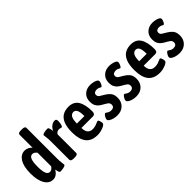

<svg xmlns="http://www.w3.org/2000/svg" viewBox="103 -1637 2529 2529"><g transform="rotate(-45 1368.0 -372.5)"><path d="M192 8Q120 8 77.5 -63Q35 -134 35 -261Q35 -391 79 -460.5Q123 -530 193 -530Q225 -530 252 -516Q279 -502 295 -481V-724Q295 -753 348 -753H370Q423 -753 423 -724V-165Q423 -101 428 -73Q433 -45 433 -32Q433 -22 421.5 -16Q410 -10 393.5 -6.5Q377 -3 361.5 -1.5Q346 0 338 0Q322 0 316 -14Q310 -28 302 -68Q284 -34 255.5 -13Q227 8 192 8ZM233 -94Q251 -94 267 -105.5Q283 -117 295 -135V-388Q283 -405 267.5 -415.5Q252 -426 233 -426Q198 -426 181.5 -386.5Q165 -347 165 -260Q165 -170 182 -132Q199 -94 233 -94Z M579 2Q525 2 525 -27V-357Q525 -422 520 -450Q515 -478 515 -492Q515 -504 533.5 -510.5Q552 -517 574 -519.5Q596 -522 606 -522Q623 -522 629 -507.5Q635 -493 644 -448Q659 -484 689.5 -507Q720 -530 750 -530Q770 -530 777 -520Q784 -510 784 -490Q784 -478 781 -456.5Q778 -435 771.5 -417.5Q765 -400 755 -400Q746 -400 736 -404Q726 -408 709 -408Q691 -408 675.5 -398Q660 -388 653 -372V-27Q653 2 599 2Z M1022 7Q910 7 857.5 -60Q805 -127 805 -258Q805 -357 830 -416.5Q855 -476 900.5 -503Q946 -530 1009 -530Q1105 -530 1148 -460.5Q1191 -391 1191 -264Q1191 -211 1149 -211H934Q935 -149 960 -121.5Q985 -94 1029 -94Q1060 -94 1085 -102Q1110 -110 1126.5 -118Q1143 -126 1151 -126Q1159 -126 1165 -114Q1171 -102 1174.5 -86.5Q1178 -71 1178 -61Q1178 -47 1163 -35Q1148 -23 1123.5 -13.5Q1099 -4 1072.5 1.5Q1046 7 1022 7ZM933 -294H1073Q1073 -368 1057 -401.5Q1041 -435 1007 -435Q974 -435 954 -404Q934 -373 933 -294Z M1387 8Q1353 8 1321 -0.5Q1289 -9 1268 -23.5Q1247 -38 1247 -56Q1247 -67 1255.5 -84Q1264 -101 1275 -114.5Q1286 -128 1295 -128Q1300 -128 1310.5 -120Q1321 -112 1337 -104Q1353 -96 1375 -96Q1434 -96 1434 -146Q1434 -176 1411 -192.5Q1388 -209 1355 -227Q1329 -241 1306.5 -259Q1284 -277 1270 -305Q1256 -333 1256 -376Q1256 -448 1301 -489.5Q1346 -531 1415 -531Q1440 -531 1469 -525Q1498 -519 1518 -507.5Q1538 -496 1538 -478Q1538 -467 1532 -450Q1526 -433 1517 -419.5Q1508 -406 1501 -406Q1495 -406 1477.5 -416.5Q1460 -427 1433 -427Q1409 -427 1393 -416Q1377 -405 1377 -383Q1377 -354 1402 -338.5Q1427 -323 1458 -305Q1497 -283 1525.5 -249.5Q1554 -216 1554 -154Q1554 -82 1508.5 -37Q1463 8 1387 8Z M1740 8Q1706 8 1674 -0.5Q1642 -9 1621 -23.5Q1600 -38 1600 -56Q1600 -67 1608.5 -84Q1617 -101 1628 -114.5Q1639 -128 1648 -128Q1653 -128 1663.5 -120Q1674 -112 1690 -104Q1706 -96 1728 -96Q1787 -96 1787 -146Q1787 -176 1764 -192.5Q1741 -209 1708 -227Q1682 -241 1659.5 -259Q1637 -277 1623 -305Q1609 -333 1609 -376Q1609 -448 1654 -489.5Q1699 -531 1768 -531Q1793 -531 1822 -525Q1851 -519 1871 -507.5Q1891 -496 1891 -478Q1891 -467 1885 -450Q1879 -433 1870 -419.5Q1861 -406 1854 -406Q1848 -406 1830.5 -416.5Q1813 -427 1786 -427Q1762 -427 1746 -416Q1730 -405 1730 -383Q1730 -354 1755 -338.5Q1780 -323 1811 -305Q1850 -283 1878.5 -249.5Q1907 -216 1907 -154Q1907 -82 1861.5 -37Q1816 8 1740 8Z M2182 7Q2070 7 2017.5 -60Q1965 -127 1965 -258Q1965 -357 1990 -416.5Q2015 -476 2060.5 -503Q2106 -530 2169 -530Q2265 -530 2308 -460.5Q2351 -391 2351 -264Q2351 -211 2309 -211H2094Q2095 -149 2120 -121.5Q2145 -94 2189 -94Q2220 -94 2245 -102Q2270 -110 2286.5 -118Q2303 -126 2311 -126Q2319 -126 2325 -114Q2331 -102 2334.5 -86.5Q2338 -71 2338 -61Q2338 -47 2323 -35Q2308 -23 2283.5 -13.5Q2259 -4 2232.5 1.5Q2206 7 2182 7ZM2093 -294H2233Q2233 -368 2217 -401.5Q2201 -435 2167 -435Q2134 -435 2114 -404Q2094 -373 2093 -294Z M2547 8Q2513 8 2481 -0.5Q2449 -9 2428 -23.5Q2407 -38 2407 -56Q2407 -67 2415.5 -84Q2424 -101 2435 -114.5Q2446 -128 2455 -128Q2460 -128 2470.5 -120Q2481 -112 2497 -104Q2513 -96 2535 -96Q2594 -96 2594 -146Q2594 -176 2571 -192.5Q2548 -209 2515 -227Q2489 -241 2466.5 -259Q2444 -277 2430 -305Q2416 -333 2416 -376Q2416 -448 2461 -489.5Q2506 -531 2575 -531Q2600 -531 2629 -525Q2658 -519 2678 -507.5Q2698 -496 2698 -478Q2698 -467 2692 -450Q2686 -433 2677 -419.5Q2668 -406 2661 -406Q2655 -406 2637.5 -416.5Q2620 -427 2593 -427Q2569 -427 2553 -416Q2537 -405 2537 -383Q2537 -354 2562 -338.5Q2587 -323 2618 -305Q2657 -283 2685.5 -249.5Q2714 -216 2714 -154Q2714 -82 2668.5 -37Q2623 8 2547 8Z"/></g></svg>

Font: Asap Condensed SemiBold
Style: Regular
Weight: 600
Width: 3
Designer: Pablo Cosgaya
Foundry: Omnibus-Type
Version: Version 3.001; ttfautohint (v1.8.4.7-5d5b)